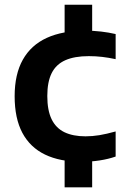

<svg xmlns="http://www.w3.org/2000/svg" viewBox="-20 -686 548 826"><path d="M331 10Q238 10 173.8 -21Q109.5 -52 76.2 -114.5Q43 -177 43 -272Q43 -366.5 78.2 -429.2Q113.5 -492 181.2 -523Q249 -554 347.5 -554Q383 -554 415.2 -550.2Q447.5 -546.5 477.5 -539.5V-431.5Q447.5 -438 419.8 -441.2Q392 -444.5 362 -444.5Q300.5 -444.5 260.8 -426.8Q221 -409 202.2 -371.2Q183.5 -333.5 183.5 -273Q183.5 -211.5 202 -173.2Q220.5 -135 257.2 -117.2Q294 -99.5 348 -99.5Q377.5 -99.5 407.8 -104.5Q438 -109.5 477.5 -120.5V-12.5Q446 -1.5 408.5 4.2Q371 10 331 10ZM258 120V-16.5H376.5V120ZM258 -529V-665.5H376.5V-529Z"/></svg>

Font: Encode Sans SC SemiExpanded SemiBold
Style: Regular
Weight: 600
Width: 6
Designer: Multiple Designers
Foundry: Impallari Type
Version: Version 3.002